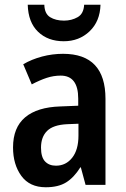

<svg xmlns="http://www.w3.org/2000/svg" viewBox="-20 -831 531 810"><path d="M246 -604Q425 -604 425 -414V-51H341L321 -125H319Q292 -82 259 -61.5Q226 -41 173 -41Q105 -41 70 -89Q35 -137 35 -209Q35 -293 86 -336Q137 -379 235 -382L310 -385V-415Q310 -512 236 -512Q206 -512 177 -502.5Q148 -493 114 -475L78 -560Q114 -581 157.5 -592.5Q201 -604 246 -604ZM262 -307Q204 -304 178.5 -278.5Q153 -253 153 -208Q153 -168 170 -150Q187 -132 216 -132Q258 -132 284.5 -165.5Q311 -199 311 -259V-309ZM404 -811Q402 -741 358 -699Q314 -657 249 -657Q182 -657 140.5 -697Q99 -737 97 -811H167Q168 -773 191.5 -758.5Q215 -744 250 -744Q282 -744 307.5 -758.5Q333 -773 335 -811Z"/></svg>

Font: Noto Sans Tamil UI Condensed SemiBold
Style: Regular
Weight: 600
Width: 3
Designer: Jelle Bosma - Monotype Design Team
Foundry: Monotype Imaging Inc.
Version: Version 2.004; ttfautohint (v1.8.4.7-5d5b)